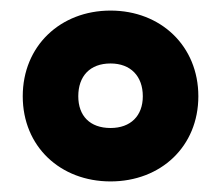

<svg xmlns="http://www.w3.org/2000/svg" viewBox="-20 -744 418 363"><path d="M189 -401C284 -401 355 -467 355 -562C355 -657 284 -724 189 -724C94 -724 23 -657 23 -562C23 -467 94 -401 189 -401ZM189 -502C150 -502 128 -525 128 -562C128 -600 150 -624 189 -624C227 -624 250 -600 250 -562C250 -525 227 -502 189 -502Z"/></svg>

Font: Noto Sans Hebrew Condensed Black
Style: Regular
Weight: 900
Width: 3
Designer: Monotype Design Team
Foundry: Monotype Imaging Inc.
Version: Version 2.004